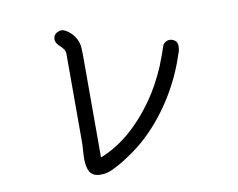

<svg xmlns="http://www.w3.org/2000/svg" viewBox="-78 -799 1157 933"><g transform="rotate(-10 500.0 -333.0)"><path d="M800.8 -556.6Q826.2 -548.8 827.1 -524.4Q828.1 -500 818.4 -480.5Q805.7 -438.5 779.3 -379.9Q733.4 -281.2 667 -197.3Q591.8 -101.6 501 -41Q479.5 -26.4 467.3 -18.6Q455.1 -10.7 428.2 3.9Q401.4 18.6 381.8 23.9Q362.3 29.3 339.8 28.3Q317.4 27.3 302.7 14.6Q291 4.9 285.6 -16.6Q280.3 -38.1 280.3 -56.2Q280.3 -74.2 282.2 -101.1Q284.2 -127.9 284.2 -135.7V-581.1Q284.2 -598.6 262.2 -618.7Q240.2 -638.7 239.3 -654.3Q238.3 -679.7 259.8 -690.4Q281.2 -701.2 301.8 -688.5Q345.7 -662.1 358.4 -613.3Q362.3 -599.6 362.3 -556.6V-53.7Q511.7 -111.3 633.8 -283.2Q681.6 -351.6 719.7 -440.4Q745.1 -504.9 752.9 -531.2Q756.8 -545.9 771.5 -553.7Q786.1 -561.5 800.8 -556.6Z"/></g></svg>

Font: irohamaru Regular
Style: Regular
Weight: 400
Designer: [Source Han Sans]
Ryoko NISHIZUKA  (kana & ideographs); Paul D. Hunt (Latin, Greek & Cyrillic); Wenlong ZHANG  (bopomofo
Version: Version 1.00